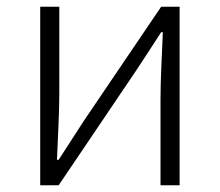

<svg xmlns="http://www.w3.org/2000/svg" viewBox="-20 -553 656 573"><path d="M100 0H155L386 -342C407 -374 440 -424 461 -457H466C463 -386 459 -315 459 -256V0H516V-533H461L230 -192C209 -159 176 -109 155 -76H150C153 -147 157 -219 157 -276V-533H100Z"/></svg>

Font: Genne Gothic Light
Style: Regular
Weight: 300
Designer: Ryoko NISHIZUKA (kana & ideographs); Paul D. Hunt (Latin, Greek & Cyrillic); Wenlong ZHANG (bopomofo); Sandoll Communica
Foundry: Adobe Systems Incorporated
Version: Version 1.004;PS 1.004;hotconv 16.6.51;makeotf.lib2.5.65220